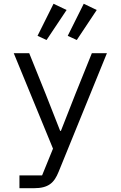

<svg xmlns="http://www.w3.org/2000/svg" viewBox="-20 -798 640 1018"><path d="M83.1 199.9H159.1C236.9 199.9 267 171.9 290.8 112.9L546.9 -516H467L380 -300.1L302.9 -104H299L221.9 -300.1L134.9 -516H52.9L261 -9.9L203.1 132.1H83.1ZM179 -608 226.9 -585.9 333.1 -745 263.8 -778.1ZM339.1 -608 387.1 -585.9 492.9 -745 424 -778.1Z"/></svg>

Font: Margiela Mono
Style: Regular
Weight: 400
Designer: Mike Abbink, Paul van der Laan, Pieter van Rosmalen
Foundry: Bold Monday
Version: Version 2.003 2021